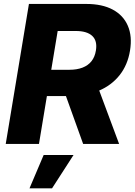

<svg xmlns="http://www.w3.org/2000/svg" viewBox="-20 -748 701 998"><path d="M9.8 0 130.4 -727.5H428.7Q511.2 -727.5 566.2 -698Q621.1 -668.5 644.5 -614Q668 -559.6 655.8 -484.9Q643.6 -410.2 601.6 -357.2Q559.6 -304.2 493.4 -276.4Q427.2 -248.5 343.3 -248.5H154.8L177.2 -385.3H340.8Q379.9 -385.3 408.9 -396.5Q438 -407.7 455.6 -429.9Q473.1 -452.1 478.5 -485.4Q486.8 -535.6 459.5 -561.3Q432.1 -586.9 374 -586.9H279.8L182.6 0ZM412.1 0 293 -331.5H475.6L599.1 0ZM133.3 231 207 57.6H362.3L250.5 231Z"/></svg>

Font: Inter 18pt ExtraBold
Style: Italic
Weight: 800
Italic angle: -9.3988°
Designer: Rasmus Andersson
Foundry: rsms
Version: Version 4.001;git-66647c0bb